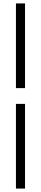

<svg xmlns="http://www.w3.org/2000/svg" viewBox="-20 -825 239 1120"><path d="M73 -311V-805H126V-311ZM73 275V-219H126V275Z"/></svg>

Font: Platypi Medium
Style: Regular
Weight: 500
Designer: David Sargent
Foundry: Bolt Cutter Type
Version: Version 1.200; ttfautohint (v1.8.4.7-5d5b)